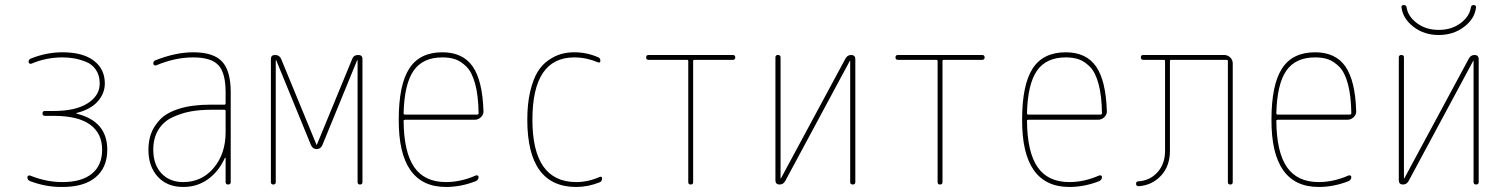

<svg xmlns="http://www.w3.org/2000/svg" viewBox="-20 -740 6040 770"><path d="M100.6 -13.7Q89.8 -17.6 89.8 -29.3Q89.8 -33.2 93.3 -35.2Q96.7 -37.1 100.6 -36.1Q165 -9.8 230.5 -9.8Q307.6 -9.8 348.6 -43.5Q389.6 -77.1 389.6 -139.6Q389.6 -205.1 341.3 -240.2Q293 -275.4 195.3 -275.4H160.2Q150.4 -275.4 150.4 -285.2Q150.4 -294.9 160.2 -294.9H195.3Q283.2 -294.9 331.5 -325.7Q379.9 -356.4 379.9 -405.3Q379.9 -437.5 364.7 -460Q349.6 -482.4 324.7 -492.2Q299.8 -502 277.3 -505.9Q254.9 -509.8 230.5 -509.8Q165 -509.8 105.5 -484.4Q101.6 -483.4 98.1 -485.4Q94.7 -487.3 94.7 -491.2Q94.7 -502.9 105.5 -505.9Q167 -530.3 230.5 -530.3Q312.5 -530.3 356.4 -496.6Q400.4 -462.9 400.4 -405.3Q400.4 -366.2 372.6 -334Q344.7 -301.8 288.1 -287.1Q286.1 -287.1 286.1 -285.2Q286.1 -284.2 287.1 -284.2Q410.2 -253.9 410.2 -139.6Q410.2 -68.4 363.8 -29.3Q317.4 9.8 230.5 9.8Q164.1 10.7 100.6 -13.7Z M884.8 -210V-294.9Q884.8 -299.8 879.9 -299.8H825.2Q781.2 -299.8 744.1 -293Q707 -286.1 671.4 -269.5Q635.7 -252.9 615.2 -219.7Q594.7 -186.5 594.7 -139.6Q594.7 -80.1 627.4 -44.9Q660.2 -9.8 714.8 -9.8Q789.1 -9.8 836.9 -66.4Q884.8 -123 884.8 -210ZM879.9 -320.3Q884.8 -320.3 884.8 -325.2V-370.1Q884.8 -447.3 856 -478.5Q827.1 -509.8 754.9 -509.8Q681.6 -509.8 605.5 -477.5Q601.6 -476.6 598.1 -479Q594.7 -481.4 594.7 -485.4Q594.7 -496.1 605.5 -499Q685.5 -530.3 754.9 -530.3Q835.9 -530.3 870.6 -493.2Q905.3 -456.1 905.3 -370.1V-9.8Q905.3 0 895 0Q884.8 0 884.8 -9.8V-106.4Q884.8 -107.4 883.8 -107.4Q881.8 -107.4 881.8 -106.4Q857.4 -52.7 814.5 -21.5Q771.5 9.8 714.8 9.8Q650.4 9.8 612.8 -31.2Q575.2 -72.3 575.2 -139.6Q575.2 -173.8 585.4 -203.1Q595.7 -232.4 621.6 -260.3Q647.5 -288.1 699.2 -304.2Q751 -320.3 825.2 -320.3Z M1066.4 -9.8V-502.9Q1066.4 -519.5 1083 -519.5Q1100.6 -519.5 1107.4 -503.9L1249 -160.2Q1249 -159.2 1250 -159.2Q1251 -159.2 1251 -160.2L1392.6 -503.9Q1398.4 -519.5 1417 -519.5Q1433.6 -519.5 1433.6 -502.9V-9.8Q1433.6 0 1423.8 0Q1414.1 0 1414.1 -9.8V-498Q1414.1 -499 1413.1 -499Q1412.1 -499 1412.1 -498L1272.5 -157.2Q1265.6 -142.6 1250.5 -142.1Q1235.4 -141.6 1227.5 -157.2L1087.9 -498Q1087.9 -499 1086.9 -499Q1085.9 -499 1085.9 -498V-9.8Q1085.9 0 1076.2 0Q1066.4 0 1066.4 -9.8Z M1753.9 -509.8Q1675.8 -509.8 1638.7 -456.5Q1601.6 -403.3 1598.6 -286.1Q1598.6 -280.3 1604.5 -280.3H1892.6Q1898.4 -280.3 1899.4 -285.2Q1898.4 -356.4 1885.7 -403.3Q1873 -450.2 1851.1 -472.2Q1829.1 -494.1 1806.6 -502Q1784.2 -509.8 1753.9 -509.8ZM1768.6 9.8Q1578.1 9.8 1579.1 -259.8Q1579.1 -399.4 1621.1 -464.8Q1663.1 -530.3 1753.9 -530.3Q1835.9 -530.3 1875.5 -473.6Q1915 -417 1918.9 -294.9Q1919.9 -281.2 1909.2 -270.5Q1898.4 -259.8 1883.8 -259.8H1604.5Q1599.6 -259.8 1598.6 -255.9Q1599.6 -129.9 1641.1 -69.8Q1682.6 -9.8 1768.6 -9.8Q1828.1 -9.8 1887.7 -36.1Q1891.6 -38.1 1895.5 -36.1Q1899.4 -34.2 1899.4 -30.3Q1899.4 -19.5 1888.7 -13.7Q1829.1 9.8 1768.6 9.8Z M2291 9.8Q2094.7 9.8 2094.7 -259.8Q2094.7 -324.2 2106.4 -373.5Q2118.2 -422.9 2136.2 -452.1Q2154.3 -481.4 2180.2 -499Q2206.1 -516.6 2230.5 -523.4Q2254.9 -530.3 2283.2 -530.3Q2333 -530.3 2377.9 -510.7Q2387.7 -507.8 2387.7 -496.1Q2387.7 -486.3 2377.9 -490.2Q2331.1 -509.8 2283.2 -509.8Q2115.2 -509.8 2115.2 -259.8Q2115.2 -9.8 2291 -9.8Q2337.9 -9.8 2384.8 -30.3Q2394.5 -34.2 2394.5 -24.4Q2394.5 -12.7 2384.8 -8.8Q2337.9 9.8 2291 9.8Z M2581.1 -500Q2571.3 -500 2571.3 -509.8Q2571.3 -519.5 2581.1 -519.5H2918.9Q2928.7 -519.5 2928.7 -509.8Q2928.7 -500 2918.9 -500H2764.6Q2759.8 -500 2759.8 -495.1V-9.8Q2759.8 0 2750 0Q2740.2 0 2740.2 -9.8V-495.1Q2740.2 -500 2735.4 -500Z M3106.4 0Q3090.8 0 3089.8 -15.6V-509.8Q3089.8 -519.5 3100.1 -519.5Q3110.4 -519.5 3110.4 -509.8V-25.4Q3110.4 -24.4 3111.3 -24.4Q3112.3 -24.4 3112.3 -25.4L3371.1 -505.9Q3378.9 -519.5 3393.6 -519.5Q3409.2 -519.5 3410.2 -503.9V-9.8Q3410.2 0 3399.9 0Q3389.6 0 3389.6 -9.8V-495.1Q3389.6 -496.1 3388.7 -496.1Q3387.7 -496.1 3387.7 -495.1L3128.9 -13.7Q3121.1 0 3106.4 0Z M3581.1 -500Q3571.3 -500 3571.3 -509.8Q3571.3 -519.5 3581.1 -519.5H3918.9Q3928.7 -519.5 3928.7 -509.8Q3928.7 -500 3918.9 -500H3764.6Q3759.8 -500 3759.8 -495.1V-9.8Q3759.8 0 3750 0Q3740.2 0 3740.2 -9.8V-495.1Q3740.2 -500 3735.4 -500Z M4253.9 -509.8Q4175.8 -509.8 4138.7 -456.5Q4101.6 -403.3 4098.6 -286.1Q4098.6 -280.3 4104.5 -280.3H4392.6Q4398.4 -280.3 4399.4 -285.2Q4398.4 -356.4 4385.7 -403.3Q4373 -450.2 4351.1 -472.2Q4329.1 -494.1 4306.6 -502Q4284.2 -509.8 4253.9 -509.8ZM4268.6 9.8Q4078.1 9.8 4079.1 -259.8Q4079.1 -399.4 4121.1 -464.8Q4163.1 -530.3 4253.9 -530.3Q4335.9 -530.3 4375.5 -473.6Q4415 -417 4418.9 -294.9Q4419.9 -281.2 4409.2 -270.5Q4398.4 -259.8 4383.8 -259.8H4104.5Q4099.6 -259.8 4098.6 -255.9Q4099.6 -129.9 4141.1 -69.8Q4182.6 -9.8 4268.6 -9.8Q4328.1 -9.8 4387.7 -36.1Q4391.6 -38.1 4395.5 -36.1Q4399.4 -34.2 4399.4 -30.3Q4399.4 -19.5 4388.7 -13.7Q4329.1 9.8 4268.6 9.8Z M4546.9 6.8Q4536.1 6.8 4536.1 -2.9Q4536.1 -12.7 4544.9 -12.7Q4591.8 -15.6 4622.1 -49.3Q4652.3 -83 4652.3 -134.8V-495.1Q4652.3 -500 4647.5 -500H4565.4Q4555.7 -500 4555.2 -509.8Q4554.7 -519.5 4565.4 -519.5H4888.7Q4903.3 -519.5 4913.6 -509.8Q4923.8 -500 4923.8 -485.4V-9.8Q4923.8 0 4914.1 0Q4904.3 0 4904.3 -9.8V-495.1Q4904.3 -500 4899.4 -500H4676.8Q4671.9 -500 4671.9 -495.1V-134.8Q4671.9 -74.2 4636.2 -35.6Q4600.6 2.9 4546.9 6.8Z M5253.9 -509.8Q5175.8 -509.8 5138.7 -456.5Q5101.6 -403.3 5098.6 -286.1Q5098.6 -280.3 5104.5 -280.3H5392.6Q5398.4 -280.3 5399.4 -285.2Q5398.4 -356.4 5385.7 -403.3Q5373 -450.2 5351.1 -472.2Q5329.1 -494.1 5306.6 -502Q5284.2 -509.8 5253.9 -509.8ZM5268.6 9.8Q5078.1 9.8 5079.1 -259.8Q5079.1 -399.4 5121.1 -464.8Q5163.1 -530.3 5253.9 -530.3Q5335.9 -530.3 5375.5 -473.6Q5415 -417 5418.9 -294.9Q5419.9 -281.2 5409.2 -270.5Q5398.4 -259.8 5383.8 -259.8H5104.5Q5099.6 -259.8 5098.6 -255.9Q5099.6 -129.9 5141.1 -69.8Q5182.6 -9.8 5268.6 -9.8Q5328.1 -9.8 5387.7 -36.1Q5391.6 -38.1 5395.5 -36.1Q5399.4 -34.2 5399.4 -30.3Q5399.4 -19.5 5388.7 -13.7Q5329.1 9.8 5268.6 9.8Z M5600.6 -710Q5598.6 -719.7 5610.4 -719.7Q5619.1 -719.7 5621.1 -710.9Q5626 -674.8 5662.1 -647.5Q5698.2 -620.1 5750 -620.1Q5801.8 -620.1 5837.9 -647.5Q5874 -674.8 5878.9 -710.9Q5880.9 -719.7 5889.6 -719.7Q5900.4 -719.7 5899.4 -710Q5894.5 -665 5851.6 -632.3Q5808.6 -599.6 5750 -599.6Q5691.4 -599.6 5648.9 -632.3Q5606.4 -665 5600.6 -710ZM5606.4 0Q5590.8 0 5589.8 -15.6V-509.8Q5589.8 -519.5 5600.1 -519.5Q5610.4 -519.5 5610.4 -509.8V-25.4Q5610.4 -24.4 5611.3 -24.4Q5612.3 -24.4 5612.3 -25.4L5871.1 -505.9Q5878.9 -519.5 5893.6 -519.5Q5909.2 -519.5 5910.2 -503.9V-9.8Q5910.2 0 5899.9 0Q5889.6 0 5889.6 -9.8V-495.1Q5889.6 -496.1 5888.7 -496.1Q5887.7 -496.1 5887.7 -495.1L5628.9 -13.7Q5621.1 0 5606.4 0Z"/></svg>

Font: Rounded-X Mgen+ 1m thin
Style: Regular
Weight: 100
Designer: [Source Han Sans]
Ryoko NISHIZUKA  (kana & ideographs); Paul D. Hunt (Latin, Greek & Cyrillic); Wenlong ZHANG  (bopomofo
Version: Version 1.059.20150602